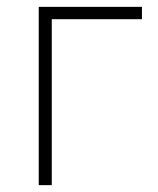

<svg xmlns="http://www.w3.org/2000/svg" viewBox="-20 -540 461 560"><path d="M93 0H131V-484H394V-520H93Z"/></svg>

Font: Fixel Display ExtraLight
Style: Regular
Weight: 200
Designer: AlfaBravo + MacPaw
Foundry: Kyrylo Tkachov, Marchela Mozhyna, Serhii Makarenko, Maria Weinstein, Zakhar Kryvoshyya
Version: Version 1.211